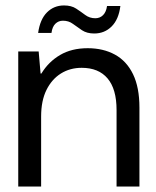

<svg xmlns="http://www.w3.org/2000/svg" viewBox="-20 -685 573 705"><path d="M47 0V-496H122L129 -415H132Q158 -458 200.5 -483Q243 -508 302 -508Q359 -508 402 -484.5Q445 -461 468.5 -412.5Q492 -364 492 -290V0H408V-281Q408 -358 375 -397Q342 -436 280 -436Q237 -436 203.5 -415Q170 -394 150.5 -354.5Q131 -315 131 -257V0ZM326 -562Q299 -562 281 -574Q263 -586 247.5 -597.5Q232 -609 211 -609Q195 -609 183.5 -598Q172 -587 169 -564H120Q127 -614 152.5 -639.5Q178 -665 215 -665Q242 -665 259.5 -653.5Q277 -642 293 -630Q309 -618 330 -618Q347 -618 358.5 -629.5Q370 -641 373 -663H422Q416 -614 390 -588Q364 -562 326 -562Z"/></svg>

Font: DM Sans 36pt
Style: Regular
Weight: 400
Designer: Colophon Foundry, Jonny Pinhorn
Foundry: Colophon Foundry
Version: Version 4.004;gftools[0.9.30]